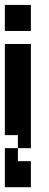

<svg xmlns="http://www.w3.org/2000/svg" viewBox="-20 -556 201 790"><path d="M107.1 -375V53.6H53.6V0H0V-375ZM53.6 107.1H107.1V214.3H0V53.6H53.6ZM107.1 -535.7V-428.6H0V-535.7Z"/></svg>

Font: Jersey 10
Style: Regular
Weight: 400
Designer: Sarah Cadigan-Fried
Version: Version 1.000